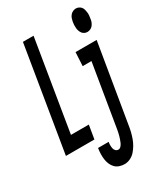

<svg xmlns="http://www.w3.org/2000/svg" viewBox="-259 -850 1019 1173"><g transform="rotate(-30 251.0 -263.5)"><path d="M-25 0 96 -735H171L66 -96H192L176 0ZM468 -590Q458 -590 448.5 -594.5Q439 -599 433 -607Q427 -615 423.5 -625Q420 -635 419 -645.5Q418 -656 418.5 -667.5Q419 -679 421 -689Q423 -700 426.5 -710.5Q430 -721 437.5 -730.5Q445 -740 456 -745Q467 -750 477 -750Q488 -750 497.5 -745.5Q507 -741 513.5 -733Q520 -725 522.5 -715Q525 -705 526.5 -694.5Q528 -684 527 -672.5Q526 -661 524 -651Q523 -640 519 -629.5Q515 -619 508 -609.5Q501 -600 490 -595Q479 -590 468 -590ZM262 223Q243 223 225.5 217Q208 211 196 198.5Q184 186 177 169.5Q170 153 167.5 134.5Q165 116 165.5 97Q166 78 169 59V56H244V57Q242 68 242 79Q242 90 244 100.5Q246 111 253.5 119Q261 127 273 127Q283 127 291 118Q299 109 303.5 99Q308 89 311.5 78.5Q315 68 318 58Q321 48 323 37.5Q325 27 327 17L400 -424H338L343 -520H492L400 32Q397 53 392 73Q387 93 380 113Q373 133 362 152Q351 171 336.5 187.5Q322 204 302 213.5Q282 223 262 223Z"/></g></svg>

Font: Iosevka
Style: Bold Italic
Weight: 700
Italic angle: -9°
Monospace: yes
Designer: Belleve Invis
Foundry: Belleve Invis
Version: Version 32.5.0; ttfautohint (v1.8.4)